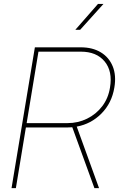

<svg xmlns="http://www.w3.org/2000/svg" viewBox="-20 -972 618 992"><path d="M39.6 0 160.2 -727.5H397.5Q458 -727.5 500.7 -701.7Q543.5 -675.8 562.5 -628.9Q581.5 -582 570.8 -519.5Q557.6 -439.5 504.2 -385.5Q450.7 -331.5 376.5 -317.9L491.7 0H467.8L353.5 -314.5Q341.3 -313.5 328.6 -313.5H113.8L62 0ZM117.7 -335.9H328.6Q383.3 -335.9 429.9 -358.9Q476.6 -381.8 508.1 -423.1Q539.6 -464.4 548.3 -519.5Q562.5 -603.5 520.8 -654.3Q479 -705.1 397.5 -705.1H178.7ZM369.1 -817.9 486.3 -951.7H514.6L394 -817.9Z"/></svg>

Font: Inter Display Thin
Style: Italic
Weight: 100
Italic angle: -9.39999°
Designer: Rasmus Andersson
Foundry: rsms
Version: Version 4.000;git-a52131595